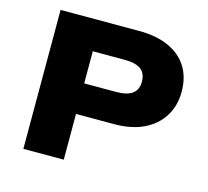

<svg xmlns="http://www.w3.org/2000/svg" viewBox="-102 -823 1020 941"><g transform="rotate(15 408.0 -352.5)"><path d="M93 0V-705H492Q578 -705 640.5 -677.5Q703 -650 736.5 -597.5Q770 -545 770 -471Q770 -399 736 -345Q702 -291 640 -261.5Q578 -232 492 -232H298V0ZM298 -387H459Q515 -387 542 -407Q569 -427 569 -468Q569 -510 542.5 -530Q516 -550 459 -550H298Z"/></g></svg>

Font: Nunito Sans 7pt SemiExpanded Black
Style: Regular
Weight: 900
Width: 6
Designer: Vernon Adams
Foundry: Vernon Adams
Version: Version 3.101;gftools[0.9.27]